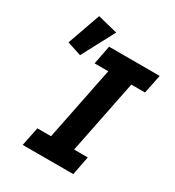

<svg xmlns="http://www.w3.org/2000/svg" viewBox="-193 -930 955 1045"><g transform="rotate(30 284.5 -407.5)"><path d="M246 -784 121 -815 48 -608 137 -579ZM429 0 452 -118H366L459 -580H545L569 -698H251L228 -580H314L221 -118H135L111 0Z"/></g></svg>

Font: LVC Sans
Style: Bold Italic
Weight: 700
Italic angle: -11.31°
Designer: Mike Abbink, Paul van der Laan, Pieter van Rosmalen
Foundry: Bold Monday
Version: Version 3.0